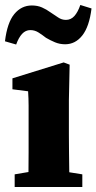

<svg xmlns="http://www.w3.org/2000/svg" viewBox="-28 -752 388 772"><path d="M31 0V-51L126 -67H203L303 -51V0ZM85 0Q86 -25 86.5 -62.5Q87 -100 87 -140Q87 -180 87 -212V-260Q87 -300 87 -327.5Q87 -355 85 -385L22 -393V-437L228 -501L252 -492L249 -349V-212Q249 -180 249.5 -140Q250 -100 250.5 -62.5Q251 -25 252 0ZM-8 -586Q1 -661 29.5 -695.5Q58 -730 100 -730Q123 -730 141 -722Q159 -714 174 -703Q191 -692 205.5 -682Q220 -672 237 -672Q257 -672 271 -687.5Q285 -703 295 -732L340 -718Q331 -645 303 -609.5Q275 -574 234 -574Q212 -574 193 -582Q174 -590 157 -600Q143 -611 127.5 -621Q112 -631 94 -631Q75 -631 61 -616Q47 -601 37 -573Z"/></svg>

Font: Source Serif 4 18pt
Style: Bold
Weight: 700
Designer: Frank Grießhammer
Foundry: Adobe Systems Incorporated
Version: Version 4.004;hotconv 1.0.116;makeotfexe 2.5.65601